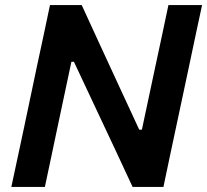

<svg xmlns="http://www.w3.org/2000/svg" viewBox="-20 -733 812 753"><path d="M24.5 0Q37 -58 48.5 -112Q60 -166 74.5 -233.5L125 -473.5Q140 -542.5 151.8 -598.2Q163.5 -654 176 -713H300.5Q337 -633.5 371.2 -559.2Q405.5 -485 438 -414.5L526 -224.5H536.5L589.5 -473.5Q604.5 -542.5 616.2 -598Q628 -653.5 640.5 -713H772.5Q759.5 -653.5 747.8 -598Q736 -542.5 721.5 -473.5L670.5 -234Q656 -166 644.5 -112Q633 -58 621 0H500Q468.5 -68 434.5 -140.5Q400.5 -213 360 -299L270 -490.5H260L205.5 -234Q191 -165.5 179.8 -112Q168.5 -58.5 156 0Z"/></svg>

Font: Commissioner SemiBold
Style: Italic
Weight: 600
Italic angle: -12°
Designer: Kostas Bartsokas
Foundry: Kostas Bartsokas
Version: Version 1.000; ttfautohint (v1.8.3)